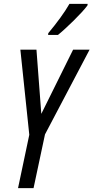

<svg xmlns="http://www.w3.org/2000/svg" viewBox="-20 -970 482 990"><path d="M229 -799 228 -790H279C318 -821 403 -903 431 -942L432 -950H338C313 -906 274 -853 229 -799ZM73 0H153L212 -277L442 -714H357L193 -383L168 -714H85L131 -275Z"/></svg>

Font: Noto Sans ExtraCondensed
Style: Italic
Weight: 400
Width: 2
Italic angle: -12°
Designer: Monotype Design Team
Foundry: Monotype Imaging Inc.
Version: Version 2.013